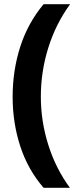

<svg xmlns="http://www.w3.org/2000/svg" viewBox="-20 -978 383 912"><path d="M40 -518Q40 -643 76 -755.5Q112 -868 187 -958H313Q245 -865 209.5 -751.5Q174 -638 174 -519Q174 -402 209.5 -289.5Q245 -177 312 -86H187Q112 -173 76 -284Q40 -395 40 -518Z"/></svg>

Font: Noto Sans Khmer UI ExtraCondensed
Style: Bold
Weight: 700
Width: 2
Designer: Danh Hong and the Monotype Design Team
Foundry: Monotype Imaging Inc.
Version: Version 2.002; ttfautohint (v1.8.4.7-5d5b)